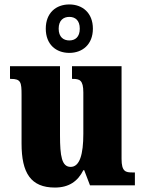

<svg xmlns="http://www.w3.org/2000/svg" viewBox="-20 -834 651 864"><path d="M292 -596C351 -596 398 -634 398 -705C398 -776 351 -814 292 -814C232 -814 186 -776 186 -705C186 -634 232 -596 292 -596ZM292 -652C266 -652 244 -667 244 -705C244 -743 266 -758 292 -758C318 -758 339 -743 339 -705C339 -667 318 -652 292 -652ZM227 10C290 10 330 -18 355 -68H359L385 0H587V-58H576C546 -58 527 -61 527 -119V-536H304V-479H307C338 -479 355 -474 355 -418V-232C355 -140 339 -83 298 -83C258 -83 250 -131 250 -226V-536H25V-479H29C74 -479 77 -464 77 -407V-188C77 -55 119 10 227 10Z"/></svg>

Font: Noto Serif Khmer Condensed Black
Style: Regular
Weight: 900
Width: 3
Designer: Danh Hong and the Monotype Design Team
Foundry: Monotype Imaging Inc.
Version: Version 2.004